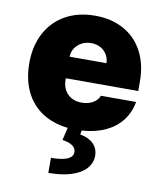

<svg xmlns="http://www.w3.org/2000/svg" viewBox="-86 -605 760 908"><g transform="rotate(10 294.5 -151.5)"><path d="M297.9 -537.1Q376.5 -537.1 435.5 -504.6Q494.6 -472.2 527.1 -410.9Q559.6 -349.6 559.6 -265.6V-221.7H211.9V-214.8Q211.9 -173.3 237.1 -147.2Q262.2 -121.1 305.7 -121.1Q335.9 -121.1 358.4 -133.8Q380.9 -146.5 389.6 -168.9H558.6Q549.8 -117.7 520 -79.1Q490.2 -40.5 441.4 -17.8Q392.6 4.9 328.6 8.8L325.2 28.3Q365.7 35.2 388.7 57.6Q411.6 80.1 412.1 114.3Q412.1 150.9 387.7 177.7Q363.3 204.6 317.4 219Q271.5 233.4 208 233.4V161.1Q312.5 161.1 312.5 115.2Q312.5 78.6 247.1 68.4L261.2 7.8Q189 0 136.7 -34.7Q84.5 -69.3 56.9 -127.7Q29.3 -186 29.3 -263.7Q29.3 -345.2 62.3 -407.2Q95.2 -469.2 156 -503.2Q216.8 -537.1 297.9 -537.1ZM388.7 -325.2Q388.2 -348.6 376.7 -367.2Q365.2 -385.7 345.7 -396Q326.2 -406.2 301.8 -406.2Q277.3 -406.2 257.1 -395.8Q236.8 -385.3 224.6 -366.9Q212.4 -348.6 211.9 -325.2Z"/></g></svg>

Font: Pretendard GOV Black
Style: Regular
Weight: 900
Designer: Base glyphs from Inter by Rasmus Andersson; Hangeul glyphs from Noto Sans CJK(Source Han Sans) by Jang Soo-young and Kan
Foundry: Kil Hyung-jin
Version: Version 1.309